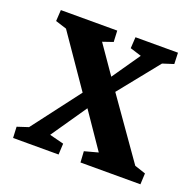

<svg xmlns="http://www.w3.org/2000/svg" viewBox="-90 -554 659 647"><g transform="rotate(20 239.5 -230.0)"><path d="M476.1 0H261.2L258.8 -39.6L307.6 -52.7L220.7 -179.7L187.5 -223.6L61 -407.2L21 -419.9L23.4 -460H225.6L227.5 -419.9L190.4 -407.2L259.8 -307.1L290 -263.7L438.5 -52.7L478 -39.6ZM329.1 -407.2 288.6 -419.9 291 -460H443.4L444.8 -419.9L405.3 -407.2L290 -263.7L220.7 -179.7L133.3 -52.7L184.6 -39.6L182.6 0H19.5L17.6 -39.6L57.6 -52.7L187.5 -223.6L259.8 -307.1Z"/></g></svg>

Font: Lateef
Style: Bold
Weight: 700
Designer: SIL International
Foundry: SIL International
Version: Version 4.200